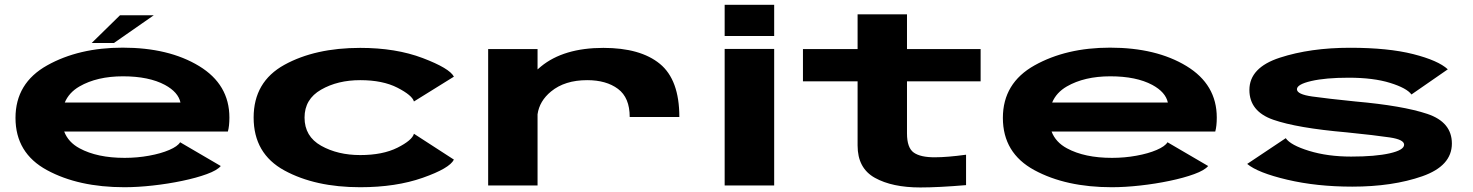

<svg xmlns="http://www.w3.org/2000/svg" viewBox="-20 -796 6320 824"><path d="M514 7.5Q317 7.5 181.8 -65.8Q46.5 -139 46.5 -290Q46.5 -439.5 182.5 -515.5Q318.5 -591.5 506.5 -591.5Q704.5 -591.5 834.5 -512.5Q964.5 -433.5 964.5 -291.5Q964.5 -255 958 -231.5H255.5Q273 -185.5 321.5 -159.5Q397 -118.5 515 -118.5Q569 -118.5 619.8 -127.8Q670.5 -137 706.5 -152.5Q742.5 -168 753 -185.5L927.5 -83.5Q912 -65 867.5 -48.8Q823 -32.5 762 -19.8Q701 -7 635.8 0.2Q570.5 7.5 514 7.5ZM258 -356H754.5Q745 -400.5 688 -431.5Q619 -468.5 507.5 -468.5Q396.5 -468.5 321 -425Q276 -399 258 -356ZM373.5 -611.5 495 -730.5H640L469 -611.5Z M1526 7.5Q1332.5 7.5 1200.5 -64.5Q1068.5 -136.5 1068.5 -291.5Q1068.5 -445 1200.5 -517.8Q1332.5 -590.5 1526 -590.5Q1679 -590.5 1794.2 -546.8Q1909.5 -503 1928 -467L1756.5 -360.5Q1749 -387 1685.8 -419.5Q1622.5 -452 1526 -452Q1429 -452 1358 -411.2Q1287 -370.5 1287 -291.5Q1287 -210.5 1358.2 -170.5Q1429.5 -130.5 1526 -130.5Q1622.5 -130.5 1685.8 -162.2Q1749 -194 1756.5 -222L1928 -111Q1909.5 -73.5 1794.2 -33Q1679 7.5 1526 7.5Z M2682.5 -294Q2682.5 -377 2632.2 -414.5Q2582 -452 2500 -452Q2404 -452 2345 -403.5Q2295 -362.5 2287 -305.5V0H2075V-585.5H2287V-498Q2294 -504.5 2301.5 -510.5Q2399 -590.5 2569.5 -590.5Q2728.5 -590.5 2812 -522Q2895.5 -453.5 2895.5 -294Z M3090 0V-586H3302.5V0ZM3090 -775.5H3302.5V-641.5H3090Z M3930 8.5Q3809 8.5 3734.8 -32.8Q3660.5 -74 3660.5 -171.5V-447H3426V-585.5H3660.5V-734.5H3872.5V-585.5H4188.5V-447H3872.5V-223.5Q3872.5 -161.5 3901.8 -141Q3931 -120.5 3993 -121Q4045 -121 4126 -132V-1.5Q4007 8.5 3930 8.5Z M4751.5 7.5Q4554.5 7.5 4419.2 -65.8Q4284 -139 4284 -290Q4284 -439.5 4420 -515.5Q4556 -591.5 4744 -591.5Q4942 -591.5 5072 -512.5Q5202 -433.5 5202 -291.5Q5202 -255 5195.5 -231.5H4493Q4510.5 -185.5 4559 -159.5Q4634.5 -118.5 4752.5 -118.5Q4806.5 -118.5 4857.2 -127.8Q4908 -137 4944 -152.5Q4980 -168 4990.5 -185.5L5165 -83.5Q5149.5 -65 5105 -48.8Q5060.5 -32.5 4999.5 -19.8Q4938.5 -7 4873.2 0.2Q4808 7.5 4751.5 7.5ZM4495.5 -356H4992Q4982.5 -400.5 4925.5 -431.5Q4856.5 -468.5 4745 -468.5Q4634 -468.5 4558.5 -425Q4513.5 -399 4495.5 -356Z M5783.5 5Q5630.5 5 5504.2 -24.8Q5378 -54.5 5332.5 -92.5L5498 -203Q5518.5 -173 5598.2 -148.5Q5678 -124 5778.5 -124Q5882.5 -124 5944.2 -138Q6006 -152 6006 -175Q6006 -197 5944.5 -206.2Q5883 -215.5 5759 -228Q5546.5 -246.5 5444.2 -282.2Q5342 -318 5342 -410Q5342 -506 5472.8 -548.5Q5603.5 -591 5774 -591Q5937.5 -591 6045 -563.8Q6152.5 -536.5 6193.5 -498.5L6037.5 -390.5Q6017.5 -418 5946 -440.2Q5874.5 -462.5 5768 -462.5Q5668.5 -462.5 5607.2 -448.2Q5546 -434 5546 -413Q5546 -391 5612.2 -381.8Q5678.5 -372.5 5797 -360.5Q6000 -342.5 6105.5 -307.2Q6211 -272 6211 -180Q6211 -84 6083.8 -39.5Q5956.5 5 5783.5 5Z"/></svg>

Font: Anybody UltraExpanded Regular
Style: Bold
Weight: 700
Width: 9
Designer: Tyler Finck
Foundry: Etcetera Type Company
Version: Version 1.010; ttfautohint (v1.8.3) -l 8 -r 50 -G 200 -x 14 